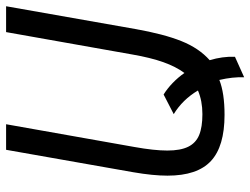

<svg xmlns="http://www.w3.org/2000/svg" viewBox="-118 -650 841 646"><g transform="rotate(-90 303.0 -326.5)"><path d="M35.5 -184Q35.5 -232.5 47 -299L122.5 -727H208.5L132 -295.5Q120 -229 120 -184.5Q120 -140 132.8 -114.2Q145.5 -88.5 172 -77.5Q198.5 -66.5 242.5 -66.5Q287 -66.5 322 -81.5Q291.5 -133 242.5 -163L308.5 -197Q328 -185 347 -166.8Q366 -148.5 381 -127Q402.5 -156 417.5 -198.5Q432.5 -241 443 -301.5L518.5 -727H605.5L529 -293Q512 -196.5 488.2 -137.2Q464.5 -78 424 -42Q437 1 435.5 43L366.5 74Q368 35.5 357.5 -9.5Q313.5 8 240 8Q134 8 84.8 -37.8Q35.5 -83.5 35.5 -184Z"/></g></svg>

Font: JuliaMono
Style: Italic
Weight: 400
Italic angle: -9°
Monospace: yes
Designer: cormullion
Foundry: corm
Version: Version 0.057; ttfautohint (v1.8.4)